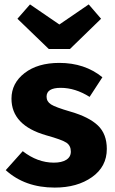

<svg xmlns="http://www.w3.org/2000/svg" viewBox="-20 -833 520 870"><path d="M382 -813 438 -748 297 -611H201L59 -748L116 -813L249 -722ZM249 -548Q364 -548 444 -483L386 -394Q321 -435 255 -435Q191 -435 191 -395Q191 -373 211 -360Q231 -347 300 -327Q383 -303 423.5 -264.5Q464 -226 464 -158Q464 -78 397 -30.5Q330 17 228 17Q93 17 6 -62L83 -148Q150 -96 224 -96Q260 -96 280.5 -109Q301 -122 301 -146Q301 -173 281 -186.5Q261 -200 189 -220Q32 -265 32 -386Q32 -456 91.5 -502Q151 -548 249 -548Z"/></svg>

Font: FiraGO
Style: Bold
Weight: 700
Designer: bBox Type
Foundry: bBox Type GmbH
Version: Version 1.001;PS 001.001;hotconv 1.0.88;makeotf.lib2.5.64775